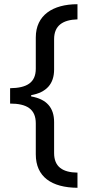

<svg xmlns="http://www.w3.org/2000/svg" viewBox="-20 -734 420 912"><path d="M348 158V86C277 85 237 58 237 -7V-154C237 -222 202 -263 128 -276V-282C201 -295 237 -336 237 -404V-548C237 -613 279 -640 348 -642V-714C231 -714 150 -662 150 -556V-408C150 -341 107 -316 28 -315V-242C107 -242 150 -216 150 -148V-1C150 106 225 157 348 158Z"/></svg>

Font: Noto Sans Caucasian Albanian
Style: Regular
Weight: 400
Designer: Monotype Design Team
Foundry: Monotype Imaging Inc.
Version: Version 2.005